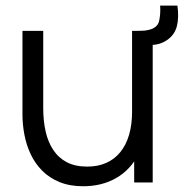

<svg xmlns="http://www.w3.org/2000/svg" viewBox="-20 -650 655 684"><path d="M550.5 -630H612Q618 -589 610.2 -557.2Q602.5 -525.5 574 -506.5Q551 -491 521.8 -489.8Q492.5 -488.5 462.5 -492.5V-540Q473.5 -540.5 484.8 -540.5Q496 -540.5 507.5 -543Q541.5 -550 547 -575.8Q552.5 -601.5 550.5 -630ZM276.5 13.5Q228 13.5 191.8 -1.5Q155.5 -16.5 130.2 -42Q105 -67.5 89.5 -100.2Q74 -133 67 -169.8Q60 -206.5 60 -243V-540H134V-264.5Q134 -220 142.5 -182Q151 -144 169.8 -115.8Q188.5 -87.5 218.2 -72Q248 -56.5 290.5 -56.5Q329.5 -56.5 359.2 -70Q389 -83.5 409.2 -108.8Q429.5 -134 440 -170.2Q450.5 -206.5 450.5 -252L502.5 -240.5Q502.5 -157.5 473.5 -101Q444.5 -44.5 393.5 -15.5Q342.5 13.5 276.5 13.5ZM458 0V-133H450.5V-540H524V0Z"/></svg>

Font: Manrope ExtraLight
Style: Regular
Weight: 400
Version: Version 4.504